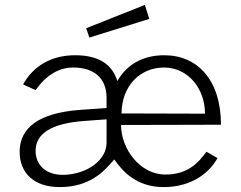

<svg xmlns="http://www.w3.org/2000/svg" viewBox="-20 -752 983 782"><path d="M570 -732 331 -637 344 -599 588 -675ZM473 -243 880 -244C880 -424 786 -527 649 -527C565 -527 498 -492 458 -422C436 -492 380 -527 286 -527C190 -527 116 -484 74 -408L125 -385C168 -446 220 -477 278 -477C367 -477 414 -430 414 -354V-312L300 -304C138 -291 60 -231 60 -134C60 -45 121 10 223 10C345 10 403 -53 442 -99C444 -103 445 -103 448 -99C479 -56 534 10 647 10C747 10 825 -36 866 -108L821 -134C789 -91 747 -41 653 -41C552 -41 473 -144 473 -243ZM648 -477C747 -477 815 -390 815 -289L475 -290C476 -404 552 -477 648 -477ZM414 -266V-170C414 -101 337 -44 244 -40C169 -37 125 -78 125 -138C125 -208 190 -249 319 -259Z"/></svg>

Font: United Sans ExtraLight
Style: Regular
Weight: 200
Designer: Pablo Impallari, Rodrigo Fuenzalida (Modified by Dan O. Williams)
Version: Version 1.000;PS 001.000;hotconv 1.0.88;makeotf.lib2.5.64775